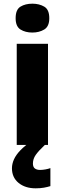

<svg xmlns="http://www.w3.org/2000/svg" viewBox="-20 -788 352 1044"><path d="M241 -550V0H71V-550ZM156 -768Q193 -768 220.5 -752Q248 -736 248 -689Q248 -644 220.5 -627.5Q193 -611 156 -611Q118 -611 91.5 -627.5Q65 -644 65 -689Q65 -736 91.5 -752Q118 -768 156 -768ZM159 101Q159 120 169.5 128Q180 136 198 136Q212 136 228 133Q244 130 254 126V224Q238 229 218.5 232.5Q199 236 174 236Q117 236 81 206.5Q45 177 45 127Q45 103 56 78.5Q67 54 91 29Q115 4 155 -23L224 0Q190 32 174.5 54Q159 76 159 101Z"/></svg>

Font: Noto Sans Syriac Eastern ExtraBold
Style: Regular
Weight: 800
Designer: Patrick Giasson and the Monotype Design Team
Foundry: Monotype Imaging Inc.
Version: Version 3.001